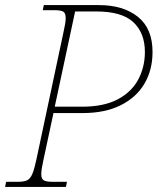

<svg xmlns="http://www.w3.org/2000/svg" viewBox="-30 -734 619 754"><path d="M-10 0 -6 -20H40Q64 -20 76.5 -26Q89 -32 97 -51Q105 -70 113 -108L219 -606Q228 -645 228 -663Q228 -683 218 -688.5Q208 -694 184 -694H138L142 -714H358Q454 -714 511.5 -668Q569 -622 569 -530Q569 -459 537 -405Q505 -351 443.5 -320.5Q382 -290 295 -290H180L141 -108Q137 -90 134.5 -75Q132 -60 132 -50Q132 -31 142.5 -25.5Q153 -20 177 -20H233L229 0ZM185 -315H292Q378 -315 432.5 -344Q487 -373 513 -422Q539 -471 539 -530Q539 -604 494 -646.5Q449 -689 348 -689H265Z"/></svg>

Font: Noto Serif Thin
Style: Italic
Weight: 100
Italic angle: -12°
Designer: Monotype Design Team
Foundry: Monotype Imaging Inc.
Version: Version 2.014; ttfautohint (v1.8.4.7-5d5b)